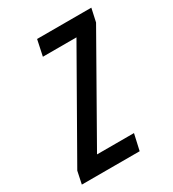

<svg xmlns="http://www.w3.org/2000/svg" viewBox="-174 -615 625 693"><g transform="rotate(-30 138.5 -268.0)"><path d="M-36 0H205L220 -67H66L301 -481L313 -536H87L73 -470H213L-25 -52Z"/></g></svg>

Font: Noto Sans ExtraCondensed
Style: Italic
Weight: 400
Width: 2
Italic angle: -12°
Designer: Monotype Design Team
Foundry: Monotype Imaging Inc.
Version: Version 2.013